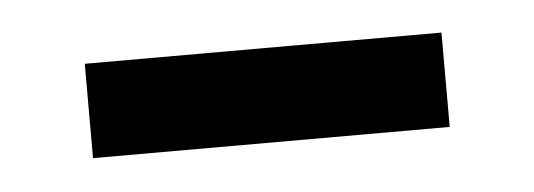

<svg xmlns="http://www.w3.org/2000/svg" viewBox="-24 -766 412 148"><g transform="rotate(-5 182.0 -692.5)"><path d="M44 -656V-729H320V-656Z"/></g></svg>

Font: Exo Thin SemiBold
Style: Regular
Weight: 600
Version: Version 2.000